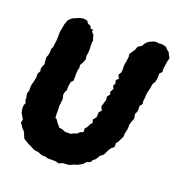

<svg xmlns="http://www.w3.org/2000/svg" viewBox="-129 -791 855 920"><g transform="rotate(20 299.0 -330.5)"><path d="M271 23 254 18H241H212L203 14H187L174 11L161 5L142 3L131 -2L114 -11L103 -16L91 -23L77 -31L70 -46L66 -57L60 -67L50 -77L41 -91L35 -98L38 -117L32 -127L22 -143L18 -162V-182L24 -195L18 -207V-219L14 -241L19 -257V-274L20 -286L25 -305L30 -328L29 -345L38 -364L35 -375L40 -390L45 -401L43 -415L42 -436L47 -448L50 -464V-481L56 -493L58 -513L60 -523L61 -543V-571L63 -580L69 -613L74 -627L78 -638L94 -652L103 -656L126 -666L138 -669L150 -670L166 -667L173 -656L191 -647L193 -637L208 -635L205 -626L218 -612L220 -599L225 -588L223 -577V-558L224 -544L223 -522L220 -508L223 -490L215 -471L206 -455L208 -442L204 -427L203 -411V-399V-375L192 -363L188 -338V-319L183 -312L179 -294L184 -275L183 -264L180 -237L181 -220V-207V-196L182 -177L191 -172L201 -156L212 -145V-140L235 -136L247 -130H277L290 -137L307 -143L315 -152L332 -159L331 -177L340 -187L350 -207L358 -215L353 -231L366 -246L368 -274L379 -285L370 -304L375 -321L381 -340L379 -357L390 -372L386 -384L396 -402L389 -417L396 -429L392 -446L404 -457L395 -474L404 -489L406 -502L405 -516L406 -534L409 -548L412 -573L410 -586L419 -599L430 -616L435 -631L456 -645L458 -651L466 -663L479 -673L502 -683L515 -684L524 -682L542 -683L562 -679L572 -668L585 -658L589 -648L598 -633L593 -613L589 -587L587 -572L589 -559L577 -547V-532L576 -517L573 -503L563 -486L561 -467L558 -458L554 -439L553 -429L552 -412L550 -397L552 -382L541 -368L542 -352L541 -340L534 -325L538 -302L532 -287L526 -268V-248L523 -233L520 -219L519 -202L513 -191L505 -174L496 -163V-143L481 -130L474 -119L465 -100L460 -91L444 -78L432 -58L418 -46L414 -36L396 -30L381 -14L359 -2L343 3L340 4L320 13L301 14L288 15Z"/></g></svg>

Font: Winky Rough
Style: Bold Italic
Weight: 700
Italic angle: -8.97852°
Designer: Simon Atzbach
Foundry: typofactur
Version: Version 1.206; ttfautohint (v1.8.4.7-5d5b)